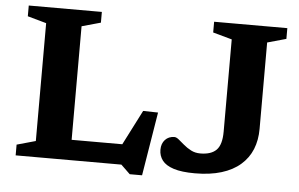

<svg xmlns="http://www.w3.org/2000/svg" viewBox="-51 -774 1387 891"><g transform="rotate(5 642.0 -328.5)"><path d="M640.5 41H583L540.5 0H216L218 -94.5H568.5L513 -48.5L619.5 -257L689 -255.5ZM300.5 -623.5V0H48V-50L135.5 -74.5V-623.5L48 -648V-698H388.5V-648ZM1165 -221Q1165 -168.5 1147.8 -126Q1130.5 -83.5 1095.2 -52.8Q1060 -22 1007 -5.8Q954 10.5 883.5 10.5Q821.5 10.5 784.5 -1.5Q747.5 -13.5 731.2 -35Q715 -56.5 715 -84.5Q715 -113.5 731.5 -131.2Q748 -149 775 -149Q784 -149 795.8 -139.2Q807.5 -129.5 822.8 -116.5Q838 -103.5 857.2 -93.5Q876.5 -83.5 900.5 -83.5Q951 -83.5 975.5 -108.2Q1000 -133 1000 -193.5V-623.5L911.5 -648V-698H1252.5V-648L1165 -623.5Z"/></g></svg>

Font: Newsreader 9pt SemiBold
Style: Regular
Weight: 600
Designer: Hugues Gentile
Foundry: Production Type
Version: Version 1.003